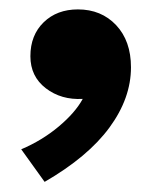

<svg xmlns="http://www.w3.org/2000/svg" viewBox="-20 -198 328 398"><path d="M72.5 179 24 111.5Q67.5 93 101.8 64.2Q136 35.5 151.5 7Q107 9.5 75 -15Q43 -39.5 43 -81.5Q43 -125 70.5 -151.8Q98 -178.5 141.5 -178.5Q190 -178.5 220.8 -145.8Q251.5 -113 251.5 -58.5Q251.5 5.5 207 66.2Q162.5 127 72.5 179Z"/></svg>

Font: Geologica
Style: Bold
Weight: 700
Designer: Sindre Bremnes, Frode Helland
Foundry: Monokrom Skriftforlag AS
Version: Version 1.010; ttfautohint (v1.8.4.7-5d5b);gftools[0.9.28]